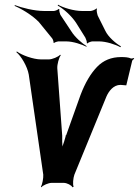

<svg xmlns="http://www.w3.org/2000/svg" viewBox="-20 -782 594 821"><path d="M520 -417 545 -521C545 -524 551 -529 554 -531L551 -534C549 -533 544 -531 540 -532C529 -537 515 -538 498 -538C456 -538 422 -524 395 -496C368 -468 344 -428 324 -375L263 -204H262L260 -200H261L254 -176C250 -165 245 -151 244 -142H247C248 -151 246 -165 246 -176V-202L225 -490C224 -506 232 -536 240 -546L237 -548C230 -539 203 -528 189 -528H155C123 -528 73 -546 52 -562L50 -559C70 -543 97 -498 103 -463L165 -35C166 -21 161 7 155 16L157 19C163 10 188 0 200 0H253C266 0 286 10 290 19L295 16C290 8 293 -21 298 -35L435 -369C445 -392 465 -419 495 -419C501 -419 515 -417 520 -417ZM285 -648 238 -719C236 -723 232 -738 234 -742L231 -744C228 -740 215 -735 210 -735H169C127 -735 72 -749 44 -760L42 -757C71 -745 118 -717 146 -688L203 -618C206 -615 210 -602 209 -599L211 -598C213 -601 226 -605 229 -605H263C293 -605 330 -592 350 -582V-585C332 -596 301 -622 285 -648ZM430 -651 398 -715C396 -721 391 -739 395 -744L392 -746C389 -741 373 -735 367 -735H331C296 -735 250 -749 228 -762L227 -758C250 -746 285 -715 305 -685L345 -621C347 -617 353 -602 351 -598L353 -596C356 -600 370 -605 375 -605H404C433 -605 474 -592 495 -580L497 -584C477 -595 443 -623 430 -651Z"/></svg>

Font: Asimov
Style: EdgeNarIt
Weight: 500
Designer: Google
Version: Version 2.000980: 2014